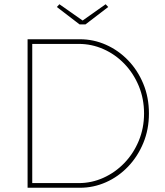

<svg xmlns="http://www.w3.org/2000/svg" viewBox="-20 -885 777 905"><path d="M110 0V-700H357Q421 -700 479.5 -674Q538 -648 583.5 -601Q629 -554 655.5 -490Q682 -426 682 -350Q682 -275 655.5 -211Q629 -147 583.5 -99.5Q538 -52 479.5 -26Q421 0 357 0ZM132 -13 122 -22H352Q412 -22 467.5 -47Q523 -72 566 -116.5Q609 -161 634 -221Q659 -281 659 -350Q659 -420 634 -480Q609 -540 566 -584.5Q523 -629 467.5 -653.5Q412 -678 352 -678H121L132 -689ZM355 -770 248 -852 260 -865 377 -783H362L478 -865L490 -852L383 -770Z"/></svg>

Font: Lexend Deca Thin
Style: Regular
Weight: 250
Designer: Bonnie Shaver-Troup, Thomas Jockin
Foundry: Lexend
Version: Version 1.007